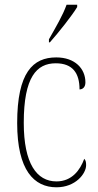

<svg xmlns="http://www.w3.org/2000/svg" viewBox="-20 -786 417 816"><path d="M188 -619V-606H192C231 -650 287 -721 308 -756V-766H263C247 -721 218 -672 188 -619ZM220 10C301 10 346 -48 346 -84C346 -98 344 -105 338 -111C321 -64 286 -15 220 -15C136 -15 81 -91 81 -264C81 -459 136 -517 217 -517C289 -517 318 -475 318 -406C331 -406 343 -415 343 -436C343 -494 299 -542 219 -542C120 -542 53 -478 53 -263C53 -62 125 10 220 10Z"/></svg>

Font: Noto Serif Bengali Condensed Thin
Style: Regular
Weight: 100
Width: 3
Designer: Juan Bruce, Universal Thirst, Indian Type Foundry and the Monotype Design Team.
Foundry: Monotype Imaging Inc.
Version: Version 2.003